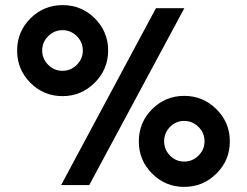

<svg xmlns="http://www.w3.org/2000/svg" viewBox="-20 -723 965 751"><path d="M700.5 -250Q668 -250 645 -226.5Q622 -203 622 -170.5Q622 -138 645 -114.5Q668 -91 700.5 -91Q733 -91 756.5 -114.5Q780 -138 780 -170.5Q780 -203 756.5 -226.5Q733 -250 700.5 -250ZM826.5 -296Q879 -244 879 -170Q879 -96 826.5 -44Q774 8 700.5 8Q627 8 575 -44Q523 -96 523 -170Q523 -244 575 -296Q627 -348 700.5 -348Q774 -348 826.5 -296ZM224.5 -605Q192 -605 168.5 -581.5Q145 -558 145 -525.5Q145 -493 168.5 -469.5Q192 -446 224.5 -446Q257 -446 280.5 -469.5Q304 -493 304 -525.5Q304 -558 280.5 -581.5Q257 -605 224.5 -605ZM225 -703Q299 -703 351 -651Q403 -599 403 -525.5Q403 -452 350.5 -399.5Q298 -347 224.5 -347Q151 -347 99 -399Q47 -451 47 -525Q47 -599 99 -651Q151 -703 225 -703ZM329 1H219L590 -691H701Z"/></svg>

Font: Hind Kochi SemiBold
Style: Regular
Weight: 600
Designer: Dhruvi Tolia
Foundry: Indian Type Foundry
Version: Version 0.702;PS 1.0;hotconv 1.0.81;makeotf.lib2.5.63406